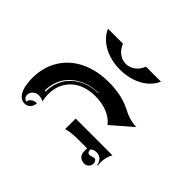

<svg xmlns="http://www.w3.org/2000/svg" viewBox="-114 -825 868 868"><g transform="rotate(45 320.0 -391.0)"><path d="M58.6 -244.1Q58.6 -313.7 90.8 -366.6Q123 -419.4 181.8 -448Q240.5 -476.6 317.4 -476.6Q401.4 -476.6 461.2 -445.1Q476.8 -436.8 491.9 -431.4Q507.1 -426 518.7 -424Q530.3 -421.9 536.6 -421.1Q543 -420.4 548.1 -420.4L449.7 -335.2Q444.1 -342 437.6 -348.4Q431.2 -354.7 419.3 -362.4Q407.5 -370.1 393.8 -375.6Q380.1 -381.1 360.1 -384.9Q340.1 -388.7 317.4 -388.7Q271.5 -388.7 236.2 -371.2Q200.9 -353.8 181 -320.8Q161.1 -287.8 161.1 -244.1Q161.1 -222.2 166.5 -202.4Q150.6 -210.7 135 -210.7Q119.4 -210.7 107.7 -200.3Q95.9 -189.9 95.9 -174.6Q95.9 -164.8 101.8 -157.8Q107.7 -150.9 116 -150.9Q116 -162.6 127.2 -170.9Q138.4 -179.2 154.3 -179.2Q154.3 -161.9 143.1 -150Q131.8 -138.2 116 -138.2Q104.7 -138.2 95.5 -143.1Q86.2 -147.9 80.1 -156.6Q74 -165.3 69.6 -175.7Q65.2 -186 62.9 -198.5Q60.5 -210.9 59.6 -221.9Q58.6 -232.9 58.6 -244.1ZM138.7 -244.1H144.5Q144.5 -275.1 154.3 -302Q164.1 -328.9 180.8 -347.9Q197.5 -366.9 219.7 -380.5Q241.9 -394 267 -400.6Q292 -407.2 318.4 -407.2V-409.2Q291.5 -409.2 265.7 -402.6Q240 -396 216.9 -382.3Q193.8 -368.7 176.5 -349.5Q159.2 -330.3 148.9 -303.1Q138.7 -275.9 138.7 -244.1ZM327.1 -186.3V-253.9H562.3Q546.9 -227.3 546.9 -195.3V-173.8H543Q543 -190.4 531.2 -201.8Q519.5 -213.1 502.9 -213.1Q484.1 -213.1 472.9 -202.4Q472.9 -181.6 488 -181.4Q493.2 -181.4 500.9 -184.4Q508.5 -187.5 513.7 -187.5Q519.8 -187.5 524 -181.3Q528.3 -175 528.3 -166.3Q528.3 -154.1 519.4 -145.5Q510.5 -137 498 -137Q480.7 -137 469.8 -147.5Q459 -158 459 -174.8V-195.3H400.4Q355 -195.3 327.1 -186.3ZM143.3 -644.5H239Q250 -616.9 269.7 -602.9Q289.3 -588.9 312.5 -588.9Q335.7 -588.9 355.3 -602.9Q375 -616.9 386 -644.5H481.7Q470 -616.5 444.8 -595.3Q419.7 -574.2 385.4 -563Q351.1 -551.8 312.5 -551.8Q252.2 -551.8 206.5 -577.3Q160.9 -602.8 143.3 -644.5Z"/></g></svg>

Font: AgreloyInT3
Style: Medium
Weight: 400
Designer: gluk
Foundry: gluk
Version: Version 0.27